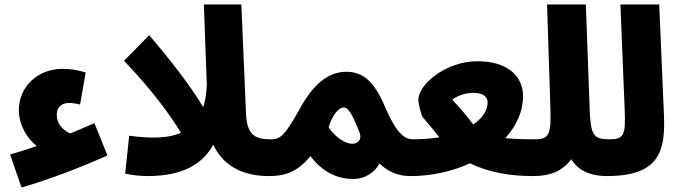

<svg xmlns="http://www.w3.org/2000/svg" viewBox="-20 -780 3033 856"><path d="M76 56C195 22 349 -37 459 -87L401 -231C364 -215 328 -199 293 -185C255 -202 233 -233 233 -268C233 -302 255 -321 287 -321C300 -321 316 -319 337 -314L362 -457C325 -468 294 -473 258 -473C150 -473 64 -395 64 -289C64 -223 101 -162 144 -129C103 -115 64 -102 25 -91Z M639 5C797 5 885 -51 931 -135C967 -56 1044 5 1178 5C1230 5 1269 -30 1269 -79C1269 -135 1230 -159 1184 -159C1120 -159 1081 -177 1077 -271L1056 -760H889L902 -399C900 -361 895 -329 886 -302C836 -388 740 -513 645 -623L533 -509C671 -364 741 -262 787 -188C725 -161 644 -163 556 -175L538 -6C566 0 598 5 639 5Z M1179 5C1247 5 1305 -11 1364 -84C1424 -5 1493 18 1556 18C1604 18 1650 -9 1672 -51C1712 -13 1755 5 1810 5C1866 5 1900 -30 1900 -79C1900 -122 1874 -159 1820 -159C1775 -159 1741 -203 1701 -294C1656 -400 1611 -460 1524 -460C1444 -460 1377 -405 1317 -296C1253 -181 1232 -159 1189 -159ZM1445 -213C1460 -261 1487 -301 1513 -301C1532 -301 1550 -273 1583 -189C1594 -162 1579 -139 1551 -139C1517 -139 1470 -173 1445 -213Z M1810 5C1905 5 1997 -16 2075 -52C2161 -11 2253 5 2356 5C2410 5 2444 -29 2444 -78C2444 -123 2418 -159 2366 -159C2308 -159 2266 -161 2233 -164C2282 -219 2312 -283 2312 -350C2312 -442 2242 -507 2108 -507C1969 -507 1845 -405 1845 -334C1845 -322 1857 -266 1866 -256C1889 -228 1913 -201 1939 -168C1903 -162 1864 -159 1820 -159ZM1996 -336C2023 -355 2057 -366 2092 -366C2135 -366 2154 -348 2154 -323C2154 -289 2132 -254 2090 -225C2061 -264 2031 -298 1996 -336Z M2355 5C2431 5 2486 -15 2527 -70C2563 -10 2630 5 2685 5C2741 5 2775 -28 2775 -79C2775 -122 2749 -159 2695 -159C2626 -159 2613 -178 2609 -293L2592 -760H2419L2434 -292C2438 -179 2426 -159 2365 -159Z M2685 5C2922 5 2947 -108 2940 -270L2919 -760H2746L2765 -292C2770 -176 2762 -159 2695 -159Z"/></svg>

Font: Noto Sans Arabic UI Cn Bk
Style: Regular
Weight: 900
Width: 3
Designer: Monotype Design Team, Nadine Chahine and Nizar Qandah
Foundry: Monotype Imaging Inc.
Version: Version 2.010